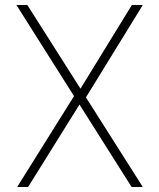

<svg xmlns="http://www.w3.org/2000/svg" viewBox="-20 -753 641 773"><path d="M326 -361 555 0H510L300 -332L93 0H49L278 -366L46 -733H90L304 -396L511 -733H555Z"/></svg>

Font: Exo ExtraLight
Style: Regular
Weight: 275
Designer: Natanael Gama
Foundry: Natanael Gama
Version: Version 1.500; ttfautohint (v1.6)